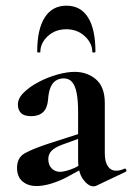

<svg xmlns="http://www.w3.org/2000/svg" viewBox="-20 -648 465 676"><path d="M319 6Q315 8 309 8Q291 8 273 -16Q255 -40 255 -85V-255Q255 -294 250 -320Q245 -346 234 -359Q223 -372 204 -372Q189 -372 177 -364.5Q165 -357 158 -340.5Q151 -324 149 -295Q146 -266 131 -252.5Q116 -239 90 -239Q65 -239 54 -250Q43 -261 43 -280Q43 -302 64 -322.5Q85 -343 116.5 -359.5Q148 -376 182 -385.5Q216 -395 243 -395Q287 -395 318 -368.5Q349 -342 349 -285V-108Q349 -79 359.5 -63Q370 -47 389 -47Q403 -47 418 -54Q422 -56 424.5 -50.5Q427 -45 422 -43ZM109 7Q78 7 59 -9.5Q40 -26 40 -57Q40 -93 67.5 -108.5Q95 -124 153 -143L265 -179L269 -164L200 -139Q173 -129 161.5 -117Q150 -105 150 -88Q150 -67 162 -55Q174 -43 192 -43Q200 -43 213.5 -46.5Q227 -50 243 -57L298 -87L299 -70L213 -23Q188 -10 160 -1.5Q132 7 109 7ZM122 -465Q122 -463 116.5 -463Q111 -463 111 -466Q111 -545 137.5 -586.5Q164 -628 214 -628Q264 -628 290 -586.5Q316 -545 316 -466Q316 -463 310.5 -463Q305 -463 305 -465Q305 -496 278.5 -520.5Q252 -545 214 -545Q174 -545 148 -520.5Q122 -496 122 -465Z"/></svg>

Font: Cormorant Light
Style: Regular
Weight: 300
Designer: Christian Thalmann (Catharsis Fonts)
Foundry: Catharsis Fonts
Version: Version 4.000